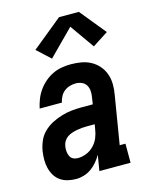

<svg xmlns="http://www.w3.org/2000/svg" viewBox="-117 -850 734 934"><g transform="rotate(-15 250.0 -383.0)"><path d="M150 8Q128 8 107.5 3Q87 -2 70.5 -13.5Q54 -25 43.5 -42.5Q33 -60 28 -80Q23 -100 23 -121.5Q23 -143 26 -164Q30 -189 40.5 -214Q51 -239 70.5 -258Q90 -277 114.5 -289.5Q139 -302 164.5 -309.5Q190 -317 215 -319.5Q240 -322 266 -322H321L326 -355Q329 -371 328 -387Q327 -403 319.5 -416Q312 -429 297.5 -435.5Q283 -442 267 -442Q252 -442 236.5 -437.5Q221 -433 208.5 -423Q196 -413 188.5 -398.5Q181 -384 178 -369H66Q71 -392 79.5 -414Q88 -436 102 -456Q116 -476 135 -492.5Q154 -509 176 -519.5Q198 -530 221 -534Q244 -538 267 -538Q294 -538 320 -533.5Q346 -529 368 -517Q390 -505 406.5 -486Q423 -467 431.5 -443Q440 -419 440.5 -392.5Q441 -366 436 -339L396 -96H425V0H268L281 -79Q271 -61 257 -44.5Q243 -28 226 -16Q209 -4 189 2Q169 8 150 8ZM184 -88Q205 -88 226.5 -96.5Q248 -105 264.5 -122Q281 -139 289.5 -160Q298 -181 301 -203L305 -226H266Q253 -226 240.5 -225Q228 -224 215 -221.5Q202 -219 189.5 -215Q177 -211 166 -203.5Q155 -196 148 -184.5Q141 -173 139 -160Q137 -147 138 -134.5Q139 -122 144 -110.5Q149 -99 160 -93.5Q171 -88 184 -88ZM187 -588 120 -650 272 -774H372L478 -644L399 -593L313 -715Z"/></g></svg>

Font: Iosevka Slab Oblique
Style: Bold
Weight: 700
Italic angle: -9°
Monospace: yes
Designer: Belleve Invis
Foundry: Belleve Invis
Version: Version 11.1.1; ttfautohint (v1.8.3)